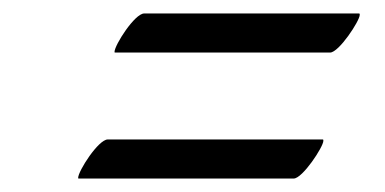

<svg xmlns="http://www.w3.org/2000/svg" viewBox="-20 -445 571 285"><path d="M194 -425C180 -425 150 -378 150 -368C150 -367 150 -367 151 -367H470C483 -367 514 -414 514 -423C514 -424 514 -425 513 -425ZM140 -238C126 -238 96 -191 96 -181C96 -180 96 -180 97 -180H416C429 -180 460 -227 460 -236C460 -237 460 -238 459 -238Z"/></svg>

Font: Playball
Style: Regular
Weight: 400
Designer: Robert E. Leuschke
Foundry: Robert E. Leuschke
Version: Version 1.001